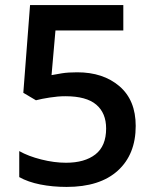

<svg xmlns="http://www.w3.org/2000/svg" viewBox="-20 -734 612 764"><path d="M287.6 -446.3Q390.6 -446.3 455.3 -390.9Q520 -335.4 520 -232.9Q520 -119.6 448.7 -54.9Q377.4 9.8 245.1 9.8Q189 9.8 140.1 0Q91.3 -9.8 56.6 -29.3V-132.8Q92.8 -112.3 144.3 -99.4Q195.8 -86.4 242.7 -86.4Q316.9 -86.4 359.6 -119.6Q402.3 -152.8 402.3 -222.7Q402.3 -284.2 363 -317.6Q323.7 -351.1 240.2 -351.1Q210.9 -351.1 178 -345.9Q145 -340.8 123 -335L72.8 -364.7L99.6 -713.9H470.7V-612.8H200.7L185.1 -435.1Q202.1 -438.5 226.8 -442.4Q251.5 -446.3 287.6 -446.3Z"/></svg>

Font: Open Sans SemiBold
Style: Regular
Weight: 600
Designer: Monotype Design Team
Foundry: Monotype Imaging Inc.
Version: Version 3.003; ttfautohint (v1.8.4)